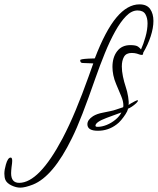

<svg xmlns="http://www.w3.org/2000/svg" viewBox="-317 -574 724 881"><path d="M-224 287Q-243 287 -264 277Q-285 267 -292 252Q-297 240 -297 223Q-297 205 -290 181Q-281 149 -268 149Q-261 149 -261 164Q-261 173 -264 193Q-265 202 -265.5 209Q-266 216 -266 221Q-266 265 -229 265Q-138 265 -30 61Q1 2 30.5 -69Q60 -140 90 -224L111 -283Q107 -283 101 -283.5Q95 -284 87 -284L62 -285Q51 -285 51 -298Q51 -303 89 -305L118 -306Q167 -434 217.5 -494Q268 -554 323 -554Q357 -554 372 -532.5Q387 -511 387 -478Q387 -446 374.5 -407.5Q362 -369 340 -332Q340 -322 334.5 -322Q329 -322 326 -323Q321 -325 311 -328Q301 -331 287 -331Q262 -331 252 -313.5Q242 -296 242 -269Q242 -248 247 -223.5Q252 -199 260 -175Q267 -155 271 -130Q275 -105 273 -92Q276 -95 284.5 -100Q293 -105 302 -109.5Q311 -114 314 -114Q316 -114 316 -113Q316 -108 307.5 -100Q299 -92 288.5 -85Q278 -78 270 -75V-73Q268 -64 259 -50Q250 -36 239 -23Q228 -10 218 -3Q180 26 132 26Q84 26 84 -4Q84 -24 110 -41Q128 -52 155 -57Q174 -61 189 -64Q204 -67 215 -71L248 -82Q249 -84 249 -87Q249 -90 249 -92Q249 -109 239.5 -132Q230 -155 216 -188Q207 -209 203 -229Q199 -249 199 -267Q199 -311 220.5 -339Q242 -367 281 -367Q307 -367 316.5 -360Q326 -353 330 -347Q341 -371 350.5 -404.5Q360 -438 360 -467Q360 -492 350 -509Q340 -526 314 -526Q287 -526 261.5 -500Q236 -474 211.5 -430Q187 -386 164 -329.5Q141 -273 120 -213Q88 -121 61.5 -52.5Q35 16 13 60Q-73 236 -166 273Q-202 287 -224 287ZM131 8Q151 8 173 -1Q195 -10 213.5 -25.5Q232 -41 240 -58Q220 -51 203 -44.5Q186 -38 172 -33Q121 -14 121 3Q121 8 131 8Z"/></svg>

Font: Petemoss
Style: Regular
Weight: 400
Designer: Robert E. Leuschke
Foundry: Robert E. Leuschke
Version: Version 1.010; ttfautohint (v1.8.3)